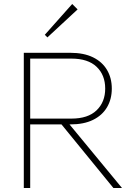

<svg xmlns="http://www.w3.org/2000/svg" viewBox="-20 -940 677 960"><path d="M115 -318V-347H337Q420 -347 463 -388.5Q506 -430 506 -497Q506 -565 463 -606Q420 -647 337 -647H115V-676H332Q399 -676 445 -653.5Q491 -631 515 -590.5Q539 -550 539 -497Q539 -444 515 -403.5Q491 -363 445 -340.5Q399 -318 332 -318ZM99 0V-676H131V0ZM547 0 276 -332 311 -338 590 0ZM217 -753 204 -766 341 -920 368 -893Z"/></svg>

Font: Outfit Thin
Style: Regular
Weight: 100
Designer: Rodrigo Fuenzalida
Foundry: fragTYPE
Version: Version 1.100;gftools[0.9.27]